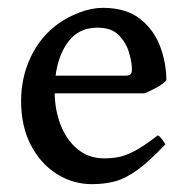

<svg xmlns="http://www.w3.org/2000/svg" viewBox="-20 -451 473 484"><path d="M399.4 -248.5Q391.6 -239.7 375.5 -230.7Q359.4 -221.7 344.7 -215.8H81.5L82.5 -260.3H295.4Q305.7 -260.3 309.1 -263.7Q312.5 -267.1 312.5 -276.4Q312.5 -293.5 305.4 -318.1Q298.3 -342.8 279.8 -362.1Q261.2 -381.3 225.6 -381.3Q173.3 -381.3 145.5 -336.4Q117.7 -291.5 117.7 -221.7Q117.7 -175.3 132.6 -136.7Q147.5 -98.1 175.5 -75Q203.6 -51.8 242.7 -51.8Q261.7 -51.8 279.5 -55.2Q297.4 -58.6 320.6 -71Q343.8 -83.5 377.9 -109.9Q383.3 -106.9 389.2 -98.9Q395 -90.8 397 -87.4Q356.4 -44.4 326.9 -22.9Q297.4 -1.5 270.8 5.9Q244.1 13.2 211.4 13.2Q163.6 13.2 122.8 -12.7Q82 -38.6 57.6 -85.7Q33.2 -132.8 33.2 -196.3Q33.2 -256.8 58.1 -308.6Q83 -360.4 129.4 -393.1Q150.9 -408.2 180.9 -419.7Q210.9 -431.2 239.3 -431.2Q298.3 -431.2 333.5 -403.1Q368.7 -375 384 -333Q399.4 -291 399.4 -248.5Z"/></svg>

Font: Dai Banna SIL
Style: Regular
Weight: 400
Designer: Victor Gaultney
Foundry: SIL International
Version: Version 4.000